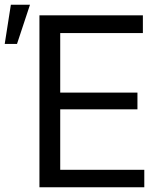

<svg xmlns="http://www.w3.org/2000/svg" viewBox="-78 -793 696 813"><path d="M89 0H533V-74H177V-330H504V-401H177V-653H527V-728H89ZM-58 -607H-6L49 -773H-32Z"/></svg>

Font: Wafeq
Style: Regular
Weight: 400
Designer: Rasmus Andersson & Azza Alameddine
Foundry: Google & TypeTogether
Version: Version 3.000;FEAKit 1.0